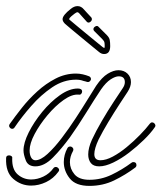

<svg xmlns="http://www.w3.org/2000/svg" viewBox="-40 -604 529 629"><path d="M76 -59Q52 -59 44.5 -78.5Q37 -98 37 -111Q37 -136 54 -170Q71 -204 98 -237Q125 -270 156 -292Q187 -314 215 -314Q229 -314 229 -304Q229 -300 226 -296.5Q223 -293 218 -294Q196 -296 168.5 -276.5Q141 -257 115.5 -226.5Q90 -196 73.5 -165Q57 -134 57 -111Q57 -97 62 -88Q67 -79 76 -79Q93 -79 115.5 -99.5Q138 -120 162 -151.5Q186 -183 208.5 -217.5Q231 -252 248.5 -280.5Q266 -309 275 -323Q294 -351 313 -362.5Q332 -374 348 -374Q366 -374 377.5 -363Q389 -352 389 -335Q389 -320 378 -303Q370 -291 352 -263.5Q334 -236 315 -204.5Q296 -173 283 -147Q269 -117 269 -99Q269 -79 289 -79Q307 -79 329.5 -91Q352 -103 375 -122Q398 -141 418 -161.5Q438 -182 451 -199Q454 -203 458 -203Q464 -203 467.5 -197.5Q471 -192 467 -187Q454 -168 431.5 -146Q409 -124 383 -104Q357 -84 331 -71.5Q305 -59 285 -59Q266 -59 257.5 -70Q249 -81 249 -98Q249 -119 261 -146Q274 -174 293.5 -207.5Q313 -241 332.5 -270.5Q352 -300 362 -315Q369 -325 369 -335Q369 -354 349 -354Q338 -354 322.5 -344Q307 -334 291 -311Q269 -278 242.5 -235Q216 -192 189 -154Q162 -117 133.5 -88Q105 -59 76 -59ZM0 -182Q-5 -182 -8.5 -187Q-12 -192 -8 -198Q9 -222 31.5 -250.5Q54 -279 82 -304.5Q110 -330 142 -346.5Q174 -363 209 -363Q220 -363 231 -360.5Q242 -358 252 -354Q258 -351 258 -345Q258 -341 254 -337.5Q250 -334 244 -336Q244 -336 241 -337Q238 -338 233 -339Q228 -341 222 -342Q216 -343 209 -343Q168 -343 131 -318Q94 -293 62.5 -257Q31 -221 8 -187Q5 -182 0 -182ZM253 5Q208 5 188.5 -19.5Q169 -44 169 -73Q169 -97 181 -119Q184 -124 190 -124Q195 -124 198.5 -119.5Q202 -115 199 -109Q189 -91 189 -73Q189 -51 204 -33Q219 -15 253 -15Q291 -15 325.5 -31.5Q360 -48 391 -71Q393 -73 397 -73Q407 -73 407 -63Q407 -58 403 -55Q371 -31 334 -13Q297 5 253 5ZM62 4Q29 4 3.5 -18Q-22 -40 -20 -86Q-20 -95 -10 -95Q-6 -95 -2.5 -92.5Q1 -90 0 -85Q-1 -49 18 -32.5Q37 -16 62 -16Q82 -16 102 -25.5Q122 -35 135 -53Q138 -57 143 -57Q148 -57 152 -52Q156 -47 151 -41Q135 -19 111 -7.5Q87 4 62 4ZM301 -427Q292 -427 284 -434Q280 -437 265 -449.5Q250 -462 231 -477.5Q212 -493 196 -506.5Q180 -520 173 -526Q165 -534 165 -541Q165 -554 192 -575Q203 -584 214 -584Q226 -584 235 -573Q238 -569 245 -562Q252 -555 259 -547Q261 -545 261 -541Q261 -536 255.5 -532Q250 -528 245 -532Q239 -539 219 -561Q216 -564 213 -564Q211 -564 204 -559Q191 -549 188.5 -545.5Q186 -542 187 -540Q193 -535 209 -521.5Q225 -508 243.5 -493Q262 -478 277 -465.5Q292 -453 296 -450Q300 -447 301.5 -447Q303 -447 303 -453Q303 -461 302 -465.5Q301 -470 294 -477L269 -502Q266 -505 266 -508Q266 -514 272.5 -517.5Q279 -521 283 -516L310 -489Q318 -481 319.5 -473Q321 -465 321 -453Q321 -427 301 -427Z"/></svg>

Font: Neonderthaw
Style: Regular
Weight: 400
Designer: Robert E. Leuschke
Foundry: Robert E. Leuschke
Version: Version 1.010; ttfautohint (v1.8.3)